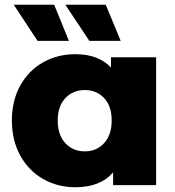

<svg xmlns="http://www.w3.org/2000/svg" viewBox="-20 -779 738 808"><path d="M637 -538V0H456V-54Q403 9 297 9Q223 9 162 -25.5Q101 -60 65.5 -124Q30 -188 30 -272Q30 -356 65.5 -419.5Q101 -483 162 -517Q223 -551 297 -551Q394 -551 447 -495V-538ZM450 -272Q450 -332 418.5 -366Q387 -400 337 -400Q287 -400 255 -366Q223 -332 223 -272Q223 -211 255 -176.5Q287 -142 337 -142Q386 -142 418 -176.5Q450 -211 450 -272ZM38 -759H208L270 -607H138ZM255 -759H425L488 -607H356Z"/></svg>

Font: Idrija
Style: Regular
Weight: 800
Designer: Julieta Ulanovsky
Foundry: Julieta Ulanovsky
Version: Version 7.200